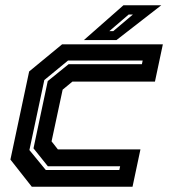

<svg xmlns="http://www.w3.org/2000/svg" viewBox="-20 -708 665 728"><path d="M100.5 0 19.5 -103 90.5 -437 215.5 -540H597.5L567.5 -398.5H254.5L217.5 -368L175.5 -172L199.5 -141.5H512.5L482.5 0ZM153.5 -63.5H432.5L435.5 -77.5H161.5L107 -145.5L161 -400.5L240 -464.5H518L521 -478.5H238L148 -404.5L91.5 -139ZM298 -556 448 -688H591.5L421.5 -556ZM394.5 -590H409.5L484 -653H468Z"/></svg>

Font: Tourney Thin
Style: Italic
Weight: 100
Italic angle: -12°
Designer: Tyler Finck
Foundry: Etcetera Type Co
Version: Version 1.015